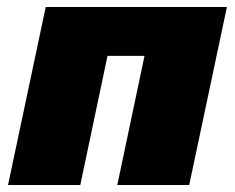

<svg xmlns="http://www.w3.org/2000/svg" viewBox="-20 -530 672 550"><path d="M3 0 111 -510H630L522 0H316L394 -370H288L210 0Z"/></svg>

Font: Saira SemiExpanded ExtraBold
Style: Italic
Weight: 800
Width: 6
Italic angle: -12°
Designer: Hector Gatti with collaboration of the Omnibus-Type team
Foundry: Omnibus-Type
Version: Version 1.101